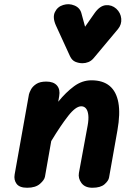

<svg xmlns="http://www.w3.org/2000/svg" viewBox="-20 -885 638 905"><path d="M108 0Q72 0 58.2 -18.5Q44.5 -37 49 -62.5L116.5 -440.5Q118.5 -449 126 -463.2Q133.5 -477.5 150.8 -489Q168 -500.5 198 -500.5Q232.5 -500.5 248.5 -482Q264.5 -463.5 259 -432L254.5 -405.5Q290.5 -450 328.8 -478.2Q367 -506.5 411 -506.5Q465 -506.5 496.8 -480Q528.5 -453.5 538 -401.2Q547.5 -349 533.5 -270.5L494 -48Q491.5 -33 472.8 -16.5Q454 0 415.5 0Q380.5 0 364 -22.2Q347.5 -44.5 352 -70L393 -292.5Q398.5 -322.5 396.2 -342.8Q394 -363 385.5 -373.5Q377 -384 363 -384Q337 -384 301.5 -338.8Q266 -293.5 221.5 -220L192 -52.5Q189.5 -37 168.5 -18.5Q147.5 0 108 0ZM369 -587Q352 -587 335.8 -593.5Q319.5 -600 310 -620L244 -764Q226.5 -802.5 238.8 -828Q251 -853.5 278 -861.5Q305 -870 331.2 -859Q357.5 -848 364 -821.5L381 -759L426.5 -824Q451 -858 478.8 -860.5Q506.5 -863 528 -844Q549 -824.5 551.5 -797.2Q554 -770 536.5 -748.5L421.5 -611Q410.5 -598 396.8 -592.5Q383 -587 369 -587Z"/></svg>

Font: Edu VIC WA NT Hand Pre
Style: Regular
Weight: 400
Designer: Tina and Corey Anderson, Eben Sorkin, Mirko Velimirovic
Foundry: Google for Education
Version: Version 1.000